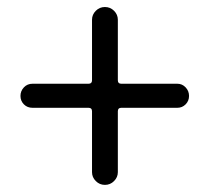

<svg xmlns="http://www.w3.org/2000/svg" viewBox="-20 -641 595 545"><path d="M241.2 -152.3V-325.2Q241.2 -335 231.4 -335H72.3Q57.6 -335 47.9 -344.7Q38.1 -354.5 38.1 -368.7Q38.1 -382.8 47.9 -393.1Q57.6 -403.3 72.3 -403.3H231.4Q241.2 -403.3 241.2 -413.1V-585Q241.2 -599.6 252 -610.4Q262.7 -621.1 277.8 -621.1Q293 -621.1 303.7 -610.4Q314.5 -599.6 314.5 -585V-413.1Q314.5 -403.3 324.2 -403.3H483.4Q497.1 -403.3 506.8 -393.1Q516.6 -382.8 516.6 -368.7Q516.6 -354.5 506.8 -344.7Q497.1 -335 483.4 -335H324.2Q314.5 -335 314.5 -325.2V-152.3Q314.5 -137.7 303.7 -127Q293 -116.2 277.8 -116.2Q262.7 -116.2 252 -127Q241.2 -137.7 241.2 -152.3Z"/></svg>

Font: Gen Jyuu GothicX Regular
Style: Regular
Weight: 400
Designer: [Source Han Sans]
Ryoko NISHIZUKA  (kana & ideographs); Paul D. Hunt (Latin, Greek & Cyrillic); Wenlong ZHANG  (bopomofo
Version: Version 1.002.20150607